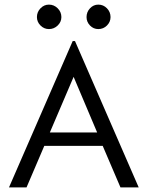

<svg xmlns="http://www.w3.org/2000/svg" viewBox="-20 -812 640 832"><path d="M502 0 425 -180H172L95 0H19L295 -634H305L581 0ZM299 -479 196 -238H401ZM192 -686Q171 -686 155.5 -701.5Q140 -717 140 -738Q140 -760 155.5 -776Q171 -792 192 -792Q214 -792 230 -776Q246 -760 246 -738Q246 -717 230 -701.5Q214 -686 192 -686ZM406 -686Q385 -686 370 -701.5Q355 -717 355 -738Q355 -760 370 -776Q385 -792 406 -792Q428 -792 443.5 -776Q459 -760 459 -738Q459 -717 443.5 -701.5Q428 -686 406 -686Z"/></svg>

Font: Inconsolata Expanded
Style: Regular
Weight: 400
Width: 7
Monospace: yes
Designer: Raph Levien, Cyreal, Brenton Simpson
Foundry: Raph Levien, Cyreal, Google
Version: Version 3.000; ttfautohint (v1.8.2.53-6de2)